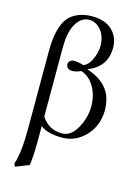

<svg xmlns="http://www.w3.org/2000/svg" viewBox="-137 -773 791 1087"><g transform="rotate(15 258.5 -230.0)"><path d="M148.9 61Q148.9 162.1 140.1 207L61 237.8L54.2 220.2Q78.1 155.8 78.1 9.8V-449.2Q79.1 -610.8 147.5 -663.1Q196.8 -698.7 266.1 -698.2Q358.9 -698.2 401.4 -636.7Q424.8 -602.1 424.8 -556.2Q424.8 -462.9 350.1 -418.5Q334 -409.2 316.9 -402.8V-400.9Q423.3 -365.2 455.6 -288.1Q470.7 -250.5 471.2 -204.1Q471.2 -106.9 405.3 -43Q350.1 9.3 275.9 9.8Q189.9 9.3 148.9 -23.9ZM148.9 -79.6Q190.9 -13.7 270 -13.2Q330.1 -13.2 367.7 -97.7Q391.1 -150.9 391.1 -200.2Q391.1 -289.1 342.8 -344.7Q316.9 -373.5 284.2 -382.8Q257.3 -370.1 235.8 -370.1Q203.1 -370.1 198.7 -396Q198.2 -399.9 198.2 -402.8Q202.6 -425.3 227.1 -428.2Q259.8 -427.7 287.1 -418Q325.2 -432.1 345.2 -498.5Q353 -524.9 353 -545.9Q353 -616.7 308.1 -654.8Q283.7 -674.3 255.9 -674.8Q204.6 -674.8 174.8 -619.1Q149.4 -570.3 148.9 -490.2Z"/></g></svg>

Font: Linux Libertine Display O
Style: Regular
Weight: 400
Designer: Philipp H. Poll
Foundry: Philipp H. Poll
Version: Version 5.0.9